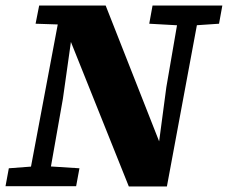

<svg xmlns="http://www.w3.org/2000/svg" viewBox="-34 -675 826 696"><path d="M-14 0 -2 -65 104 -73H128L254 -65L242 0ZM65 0 186 -643H240L194 -317L138 0ZM507 -589 519 -655H772L760 -589L656 -582H633ZM585 -147 536 -111 569 -359 620 -655H693L571 1H433L215 -543L199 -548L186 -586L95 -589L108 -655H349L549 -147Z"/></svg>

Font: Source Serif 4 ExtraBold
Style: Italic
Weight: 800
Italic angle: -12°
Designer: Frank Grießhammer
Foundry: Adobe Systems Incorporated
Version: Version 4.004;hotconv 1.0.116;makeotfexe 2.5.65601